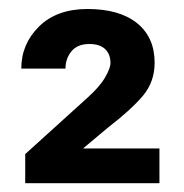

<svg xmlns="http://www.w3.org/2000/svg" viewBox="-20 -737 413 431"><path d="M337.9 -403.8V-325.7H36.6V-391.1L176.3 -517.6Q203.6 -542 215.8 -563Q228 -584 228 -595.7Q228 -615.2 216.1 -626.7Q204.1 -638.2 180.7 -638.2Q153.8 -638.2 140.4 -621.8Q127 -605.5 127 -583H27.8Q27.8 -638.2 67.6 -677.5Q107.4 -716.8 176.3 -716.8Q248 -716.8 287.6 -685.1Q327.1 -653.3 327.1 -596.2Q327.1 -553.2 300.8 -522Q274.4 -490.7 220.7 -449.2L166.5 -403.8Z"/></svg>

Font: Vazirmatn RD
Style: Bold
Weight: 700
Designer: Saber Rastikerdar
Foundry: Saber Rastikerdar
Version: Version 32.102